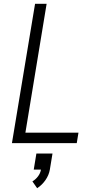

<svg xmlns="http://www.w3.org/2000/svg" viewBox="-20 -755 540 1013"><path d="M43 0 165 -735H226L114 -55H394L385 0ZM176 238 151 202Q168 192 180.5 175.5Q193 159 196 140H158L172 55H257L243 140Q238 169 220 195Q202 221 176 238Z"/></svg>

Font: Iosevka SS04 Light
Style: Italic
Weight: 300
Italic angle: -9°
Monospace: yes
Designer: Belleve Invis
Foundry: Belleve Invis
Version: Version 19.0.0; ttfautohint (v1.8.4)